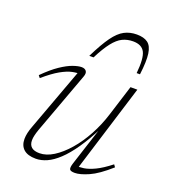

<svg xmlns="http://www.w3.org/2000/svg" viewBox="-131 -790 787 895"><g transform="rotate(20 263.0 -343.0)"><path d="M320 -28.5 385 -229.5H388.5Q354.5 -162.5 322.8 -116.5Q291 -70.5 261.2 -42.8Q231.5 -15 203.5 -2.5Q175.5 10 149 10Q109 10 88.8 -8Q68.5 -26 68.5 -59Q68.5 -73 72.2 -89.8Q76 -106.5 83.5 -126L200.5 -443.5L212 -431.5Q193.5 -433 169.8 -428Q146 -423 114 -405Q82 -387 38.5 -349.5L29.5 -361Q70 -401.5 103.5 -424Q137 -446.5 162.8 -455.5Q188.5 -464.5 205 -464.5Q221 -464.5 228.2 -454.8Q235.5 -445 228 -425.5L116 -121Q110 -104 106.8 -90.2Q103.5 -76.5 103.5 -65Q103.5 -42.5 116.8 -31.2Q130 -20 156.5 -20Q190 -20 225.5 -42.2Q261 -64.5 295 -103.5Q329 -142.5 357 -194Q385 -245.5 403 -303.5L450.5 -454.5H484.5L347 -10.5L335.5 -23.5Q353 -22 375.8 -25.2Q398.5 -28.5 429.5 -43.2Q460.5 -58 502 -90.5L510.5 -78.5Q452.5 -27 410.5 -8.5Q368.5 10 342.5 10Q321 10 317 1.8Q313 -6.5 320 -28.5ZM389.5 -659.5Q361 -659.5 337.2 -648Q313.5 -636.5 290.5 -607.2Q267.5 -578 241 -526H220Q253.5 -594 280 -630.5Q306.5 -667 333.8 -681.2Q361 -695.5 395 -695.5Q430 -695.5 449.8 -681Q469.5 -666.5 474.8 -629.8Q480 -593 471.5 -526H455Q462.5 -601.5 447.5 -630.5Q432.5 -659.5 389.5 -659.5Z"/></g></svg>

Font: Newsreader ExtraLight
Style: Italic
Weight: 250
Italic angle: -17°
Designer: Hugues Gentile
Foundry: Production Type
Version: Version 1.003